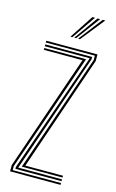

<svg xmlns="http://www.w3.org/2000/svg" viewBox="-117 -802 514 850"><g transform="rotate(15 139.5 -377.0)"><path d="M65.8 -33.5 251.2 -571.5V-591.8H26.2V-600H261V-570L79.8 -41.8H252.5V-33.5ZM21.2 0V-28.8L203.5 -558.2H26.2V-566.5H217.8L31 -27V-8.2H252.5V0ZM41 -16.8V-25.5L231.5 -572V-574.8H26.2V-583.2H241.2V-572.5L51.8 -25.2H252.5V-16.8ZM125 -645 196.5 -754H208.5L133.8 -645ZM159.8 -645 243.8 -754H255.5L168.5 -645ZM142.5 -645 220.2 -754H232L151 -645Z"/></g></svg>

Font: Big Shoulders Inline Text ExtraLight
Style: Regular
Weight: 250
Version: Version 2.002